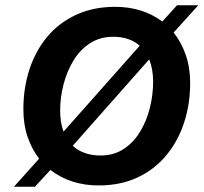

<svg xmlns="http://www.w3.org/2000/svg" viewBox="-20 -696 776 731"><path d="M33 15 129 -92Q101 -128 85 -175Q69 -222 69 -280Q69 -361 92 -431.5Q115 -502 159.5 -555.5Q204 -609 269.5 -639.5Q335 -670 418 -670Q523 -670 598 -614L654 -676H735L641 -572Q670 -536 687 -487.5Q704 -439 704 -380Q704 -300 681 -229.5Q658 -159 613.5 -105Q569 -51 504 -20.5Q439 10 356 10Q248 10 172 -49L113 15ZM209 -275Q209 -229 222 -195L512 -522Q473 -556 411 -556Q361 -556 323 -531.5Q285 -507 260 -466Q235 -425 222 -375Q209 -325 209 -275ZM363 -104Q413 -104 450.5 -128.5Q488 -153 513 -194Q538 -235 550.5 -285Q563 -335 563 -385Q563 -433 548 -470L257 -141Q297 -104 363 -104Z"/></svg>

Font: Work Sans SemiBold
Style: Italic
Weight: 600
Italic angle: -13°
Designer: Wei Huang
Foundry: Wei Huang
Version: Version 2.012; ttfautohint (v1.8.3)